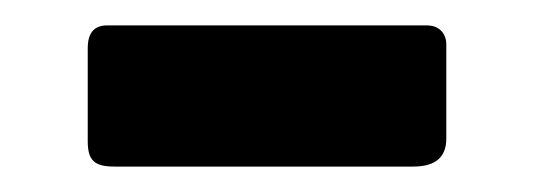

<svg xmlns="http://www.w3.org/2000/svg" viewBox="-20 -339 420 151"><path d="M331 -304C331 -313 325 -319 316 -319H64C54 -319 49 -313 49 -301V-228C49 -213 54 -208 70 -208H305C322 -208 331 -215 331 -230Z"/></svg>

Font: Libre Franklin
Style: Bold
Weight: 700
Designer: Pablo Impallari, Rodrigo Fuenzalida
Foundry: Impallari Type
Version: Version 1.002; ttfautohint (v1.5)